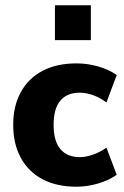

<svg xmlns="http://www.w3.org/2000/svg" viewBox="-20 -696 469 727"><path d="M270 11Q195 11 141.5 -17Q88 -45 59 -98Q30 -151 30 -223Q30 -295 59 -347.5Q88 -400 141.5 -428Q195 -456 270 -456Q311 -456 351.5 -444.5Q392 -433 422 -412L383 -308Q361 -325 334.5 -335Q308 -345 281 -345Q234 -345 208.5 -315Q183 -285 183 -223Q183 -161 209 -131Q235 -101 282 -101Q306 -101 333.5 -111Q361 -121 383 -137L422 -34Q392 -13 351 -1Q310 11 270 11ZM188 -544V-676H324V-544Z"/></svg>

Font: Nunito Sans 12pt ExtraLight
Style: Weight 830 Width 84 Optical size 12.0 YTLC 445
Weight: 830
Width: 4
Designer: Vernon Adams
Foundry: Vernon Adams
Version: Version 3.101;gftools[0.9.27]